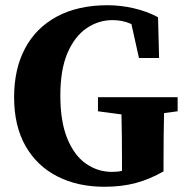

<svg xmlns="http://www.w3.org/2000/svg" viewBox="-20 -696 715 735"><path d="M380 19Q277 19 199 -21Q121 -61 77.5 -137.5Q34 -214 34 -324Q34 -432 76 -511Q118 -590 198.5 -633Q279 -676 392 -676Q441 -676 491.5 -664.5Q542 -653 585 -630L589 -474H512L483 -604Q465 -612 447 -615.5Q429 -619 411 -619Q357 -619 311.5 -588Q266 -557 238.5 -493.5Q211 -430 211 -330Q211 -231 237.5 -166Q264 -101 309 -69.5Q354 -38 409 -38Q431 -38 447 -42V-85Q447 -129 446.5 -172Q446 -215 445 -258L355 -270V-324H660V-270L608 -263Q607 -218 606.5 -173.5Q606 -129 606 -82V-40Q554 -10 500 4.5Q446 19 380 19Z"/></svg>

Font: Source Serif 4
Style: Bold
Weight: 700
Designer: Frank Grießhammer
Foundry: Adobe
Version: Version 4.005;hotconv 1.1.0;makeotfexe 2.6.0